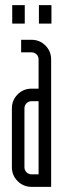

<svg xmlns="http://www.w3.org/2000/svg" viewBox="-20 -726 248 746"><path d="M131.2 -706H179.9V-634.3H131.2ZM27.5 -706H76.2V-634.3H27.5ZM129.9 -332.8H102.5Q91.2 -332.8 83.1 -324.7Q75 -316.5 75 -305.3V-76.2Q75 -64.6 83.1 -56.6Q91.2 -48.7 102.5 -48.7H129.9ZM102.5 -571.4Q134.1 -571.4 156.4 -549.1Q178.7 -526.9 178.7 -495.2V0H102.5Q70.8 0 48.5 -22.3Q26.2 -44.6 26.2 -76.2V-305.3Q26.2 -336.9 48.5 -359.2Q70.8 -381.5 102.5 -381.5H129.9V-495.2Q129.9 -506.9 121.8 -514.8Q113.7 -522.7 102.5 -522.7H62.1V-571.4Z"/></svg>

Font: Marapfhont
Style: Book
Weight: 400
Version: Version 0.15